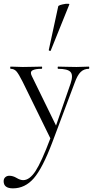

<svg xmlns="http://www.w3.org/2000/svg" viewBox="-55 -751 510 1052"><path d="M223 -474Q223 -472 220 -472Q217 -472 214.5 -473.5Q212 -475 212 -476L264 -716Q266 -724 305 -730Q326 -732 325 -727ZM432 -386Q434 -386 434 -380Q434 -374 432 -374Q405 -374 387 -356.5Q369 -339 354 -297L232 28Q178 171 130 226Q82 281 16 281Q-35 281 -35 242Q-35 228 -26 220Q-17 212 -4 212Q16 212 36 224Q56 236 72 236Q107 236 139.5 186.5Q172 137 221 7L69 -303Q47 -347 34.5 -360.5Q22 -374 3 -374Q1 -374 1 -380Q1 -386 3 -386Q14 -386 37 -385Q60 -384 70 -384Q94 -384 128 -385Q162 -386 173 -386Q176 -386 176 -380Q176 -374 173 -374Q138 -374 123 -365.5Q108 -357 119 -335L252 -63L332 -294Q347 -339 331.5 -356.5Q316 -374 263 -374Q261 -374 261 -380Q261 -386 263 -386Q277 -386 308 -385Q339 -384 364 -384Q379 -384 399 -385Q419 -386 432 -386Z"/></svg>

Font: Cormorant
Style: Regular
Weight: 400
Designer: Christian Thalmann (Catharsis Fonts)
Version: Version 1.000;PS 001.000;hotconv 1.0.70;makeotf.lib2.5.58329